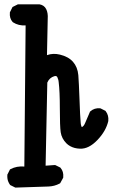

<svg xmlns="http://www.w3.org/2000/svg" viewBox="-20 -725 540 882"><path d="M48.3 135.7 28.8 126 26.9 125 25.4 123Q21 116.7 18.1 109.6Q15.1 102.5 14.2 95Q13.2 87.4 13.7 79.1V77.1L14.6 75.7L24.4 56.2L25.9 53.2L28.8 51.8Q56.6 37.1 91.8 40L97.7 -608.4Q65.4 -606 39.6 -622.6L38.6 -623.5L37.6 -624.5Q22.9 -641.1 25.4 -667V-668.9L26.4 -670.4L36.1 -689.9L37.6 -692.9L40.5 -694.3L60.1 -704.1L62 -705.1H64.5H160.2H161.1H161.6Q183.1 -701.2 192.1 -683.3Q201.2 -665.5 199.2 -638.2L195.8 -471.7Q224.1 -481.9 255.4 -474.1Q294.4 -464.8 315.4 -440.9Q336.4 -417 339.8 -379.9Q341.3 -362.3 342.5 -334.7Q343.8 -307.1 345.2 -269.5Q347.7 -193.8 350.6 -161.6Q351.1 -153.8 352.8 -148.4Q354.5 -143.1 355.5 -141.1Q364.7 -144 371.6 -161.1Q380.9 -182.6 392.6 -210L393.1 -211.9L395 -213.4Q413.6 -230 439.5 -227.5H441.4L442.9 -226.6L462.4 -216.8L464.4 -215.8L465.8 -213.9Q480 -195.3 477.5 -169.9V-169.4V-168.9Q466.8 -123 427.7 -82Q387.7 -40 347.2 -42Q334 -42.5 323 -45.4Q312 -48.3 302.2 -53.7Q292.5 -59.1 285.2 -66.4Q263.2 -88.4 258.8 -117.7Q254.9 -145 254.9 -225.6Q254.9 -305.2 249.5 -348.1Q249 -350.6 248.8 -353Q248.5 -355.5 248 -357.7Q247.6 -359.9 246.6 -361.8Q243.7 -372.1 240 -374.5Q236.3 -377 229.5 -375Q218.3 -371.6 210.2 -364.3Q202.1 -356.9 197.3 -345.7L189.5 36.1L230.5 33.2H233.4L235.8 34.2L255.4 43.9L257.3 44.9L258.3 46.4Q272.9 63 270.5 88.9V90.8L269.5 92.8L257.8 114.3L256.3 116.7L253.9 118.2Q230 130.9 202.1 131.8Q176.3 132.8 53.2 136.7H50.8Z"/></svg>

Font: NaikaiFont
Style: Bold
Weight: 700
Version: Version 1.89